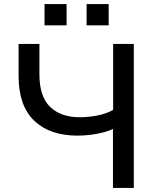

<svg xmlns="http://www.w3.org/2000/svg" viewBox="-20 -920 781 940"><path d="M533 0V-289Q514 -279 485 -271.5Q456 -264 423 -260Q390 -256 359 -256Q224 -256 147.5 -329Q71 -402 71 -548V-705H173V-556Q173 -447 225.5 -396.5Q278 -346 371 -346Q410 -346 454 -354Q498 -362 534 -382V-705H635V0ZM404 -796V-900H512V-796ZM198 -796V-900H306V-796Z"/></svg>

Font: Nunito Sans 7pt Medium
Style: Regular
Weight: 500
Designer: Vernon Adams
Foundry: Vernon Adams
Version: Version 3.101;gftools[0.9.27]